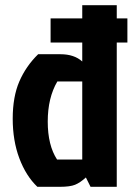

<svg xmlns="http://www.w3.org/2000/svg" viewBox="-20 -720 513 740"><path d="M175 -556V-649H297V-700H430V-649H471V-556H430V0H329L311 -36Q289 -16 269.5 -8Q250 0 211 0H124Q80 -42 54.5 -110Q29 -178 29 -262.5Q29 -347 54.5 -406Q80 -465 127 -511H213Q266 -511 297 -483V-556ZM297 -406H201Q164 -343 164 -251.5Q164 -160 200 -105H297Z"/></svg>

Font: Jockey One
Style: Regular
Weight: 400
Designer: TypeTogether
Foundry: TypeTogether
Version: Version 1.002